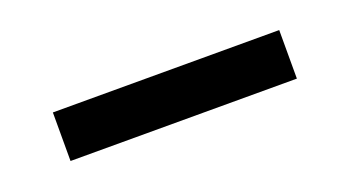

<svg xmlns="http://www.w3.org/2000/svg" viewBox="-25 -807 499 275"><g transform="rotate(-20 225.0 -670.0)"><path d="M398 -633H53V-707H398Z"/></g></svg>

Font: Iosevka Etoile Semibold
Style: Regular
Weight: 600
Designer: Belleve Invis
Foundry: Belleve Invis
Version: Version 22.1.2; ttfautohint (v1.8.4)